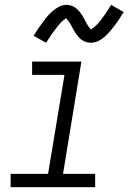

<svg xmlns="http://www.w3.org/2000/svg" viewBox="-20 -775 540 795"><path d="M24 0V-55H179L247 -465H113V-520H317L241 -55H374V0ZM356 -598Q346 -598 336.5 -601Q327 -604 319 -609.5Q311 -615 305 -622Q299 -629 293.5 -637Q288 -645 284 -652.5Q280 -660 275 -669.5Q270 -679 264.5 -686Q259 -693 255 -699Q253 -699 249.5 -696.5Q246 -694 243 -691.5Q240 -689 236 -685.5Q232 -682 230.5 -680Q229 -678 227 -675.5Q225 -673 222.5 -670.5Q220 -668 218 -665.5Q216 -663 214 -660Q212 -657 209.5 -654Q207 -651 204.5 -647.5Q202 -644 199.5 -640.5Q197 -637 194 -633Q191 -629 188.5 -625Q186 -621 183 -616.5Q180 -612 177 -607.5Q174 -603 171 -598L119 -627Q130 -645 140.5 -660Q151 -675 160.5 -687.5Q170 -700 178 -709.5Q186 -719 199 -730Q212 -741 226 -748Q240 -755 256 -755Q262 -755 268.5 -753.5Q275 -752 281 -749.5Q287 -747 292 -743Q297 -739 301.5 -735Q306 -731 310 -726Q314 -721 317.5 -715.5Q321 -710 324 -705Q327 -700 330 -694.5Q333 -689 336.5 -682.5Q340 -676 343 -670.5Q346 -665 349.5 -661.5Q353 -658 356 -653Q358 -654 361.5 -656Q365 -658 368 -660.5Q371 -663 375 -667Q379 -671 381 -673Q383 -675 385 -677Q387 -679 389 -681.5Q391 -684 393 -686.5Q395 -689 397.5 -692Q400 -695 402 -698Q404 -701 406.5 -704.5Q409 -708 412 -711.5Q415 -715 417.5 -719Q420 -723 422.5 -727Q425 -731 428 -735.5Q431 -740 434 -745Q437 -750 440 -755L492 -725Q481 -707 471 -692Q461 -677 451.5 -665Q442 -653 433.5 -643Q425 -633 412.5 -622Q400 -611 385.5 -604.5Q371 -598 356 -598Z"/></svg>

Font: Iosevka SS04 Light
Style: Italic
Weight: 300
Italic angle: -9°
Monospace: yes
Designer: Belleve Invis
Foundry: Belleve Invis
Version: Version 19.0.0; ttfautohint (v1.8.4)